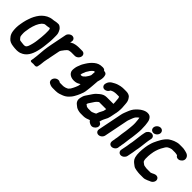

<svg xmlns="http://www.w3.org/2000/svg" viewBox="233 -2152 3760 3760"><g transform="rotate(45 2113.0 -272.0)"><path d="M460.1 -732C459.5 -732 458.4 -732 457.6 -731.9C367 -723 304.3 -683.9 249.2 -632.2C202.7 -587.2 160.8 -518.4 134.2 -454.2C134.1 -454 133.9 -453.5 133.8 -453.1L116.2 -405C103 -367.9 91 -330.6 82.1 -286C77.9 -264.8 74.2 -245 70.7 -223.7C65.7 -185.2 57.6 -151.4 59.3 -113.2C60.7 -49.4 63.4 10.5 89.2 61.1C98.3 80.2 110.2 92 119.6 103.7L133.2 120.7C163.8 158.8 213.1 178.2 272.8 185.8C307.4 190.2 338.2 194 381.1 194C393.1 193.2 401.5 192.6 410.3 191.9C451.1 189.7 487.6 173.9 514.3 159.3C615.4 103.9 663.7 -13.5 688.9 -140L697.9 -185C705.2 -221.3 708.2 -259.3 712 -291.2L717 -341.2C722.5 -384.9 725.8 -423.9 725.3 -465C725.3 -486.6 727.1 -507.9 725.2 -531.6C724 -548.4 726.7 -566.9 723.2 -589.3C720.4 -607.7 717.3 -626.2 706.9 -646.9C696.5 -671.5 684.5 -698.6 657.8 -719.7C643.2 -731.1 618.6 -756.2 572.5 -748C527.3 -747.7 491.2 -732 460.1 -732ZM533.1 -574.6C536.3 -568 539.3 -560.8 544.5 -551C545.6 -546.7 546.7 -538.7 548.3 -529.1C550 -520.5 547.4 -508.8 549.2 -487.4C550.9 -451.4 548.8 -407.4 545.1 -365.1L542.1 -325.5L536 -275C532.6 -246.8 530.7 -213.9 524.9 -185L515.9 -140C513.6 -128.1 510.8 -117.1 507.2 -105.6C499.7 -80 492.3 -49.6 484.4 -32.7C467.8 1.7 457.6 14.8 430.7 20C424.6 20.1 417.4 20.4 409.8 21H396C375.5 18.9 347 16.8 328.8 13.4C314.5 10.7 296.7 9.4 289.5 5.9C280.7 0 274.6 -9.9 265.5 -19.7C251.7 -34.7 243.1 -46.6 241.2 -66.2C239.4 -83.5 236.9 -86.8 236.7 -111.3C235.9 -139 234.1 -153.6 238 -180.8C241.6 -212.2 247.9 -249.9 254.9 -285C265.1 -336.3 280.3 -375.4 297.8 -422.1C311.9 -455.3 338.4 -498.5 359.4 -521.1C382 -541.6 403.6 -559 429.6 -559C455.3 -559 480.3 -564.3 500.1 -567.3C511.2 -568.9 522.6 -573.2 533.1 -574.6Z M739.8 -3.6C734 36.4 731.3 73.4 724.2 109L721.4 123C712.2 169.4 784.8 151 801.9 151C819.5 151 885.2 169.4 894.4 123L907.2 59C914.2 24.1 911 0.1 916.5 -27.5C919.4 -45.6 922.4 -62 926 -80L986.6 -383.7C987.7 -387 994.7 -399.5 999.7 -410.7C1019.4 -435.3 1029 -448.2 1048 -475.3C1056.9 -486.9 1064.9 -493.5 1079.4 -508.9C1091.7 -516.6 1101.8 -523.7 1106.1 -525.6C1112.1 -528.3 1128.2 -529.4 1146.4 -532.3L1156.7 -534H1262.6C1310.4 -534 1357.3 -572.5 1366.9 -620.5C1376.5 -668.5 1344.9 -707 1297.1 -707H1202.1C1194.2 -707 1188.9 -706.8 1179.7 -706C1171.4 -705.9 1164.2 -705.3 1154.7 -703.7L1139 -701.8C1132.4 -701 1127.5 -699.6 1120.2 -698.8C1087.3 -693.9 1056.6 -682.3 1033.2 -667L1014.8 -655L1022.1 -692C1031.6 -739.4 1000 -778 952.8 -778C905.6 -778 858.6 -739.4 849.1 -692L785.3 -372C773 -310.5 763.3 -248.5 756.4 -191.6C751.4 -129.9 744.9 -66.7 739.8 -3.6Z M1759.1 -497.2C1751.9 -476 1746 -467.9 1730.7 -441.7C1714 -411.7 1692 -386 1666.9 -367.8C1650.6 -355.3 1644.9 -351 1625.1 -351C1616.8 -351 1608.6 -351.3 1604 -352.4C1604.7 -358.9 1605.3 -366.2 1606 -375.6L1608.2 -386.7C1609.4 -390.6 1611.8 -396.8 1614.5 -402.4C1622.6 -419.7 1631.5 -451.7 1637.2 -461.4C1650 -481.5 1669.5 -514.5 1682.5 -533.2C1697.8 -553 1719.9 -577.4 1737.8 -587.7C1741.3 -588.7 1753.9 -590.5 1765 -590.9C1761 -557.4 1761.5 -528 1759.1 -497.2ZM1524.6 44C1520.3 44.6 1515.2 45 1512 45H1436.4C1432.6 44.3 1427.5 43.3 1420.5 41.8C1385.8 13.1 1325.5 25.1 1292.3 65.2C1255.2 110.1 1264.2 161.7 1294.5 185C1316.2 200.5 1355.8 218 1397.5 218H1477.5C1484.7 218 1489.7 217.8 1498 217C1551 216.4 1598.1 198.1 1636 183.1C1679 167 1717.1 143.6 1749 110C1759.3 99.2 1767.8 89.6 1782.5 72.6C1808.9 40.6 1825.9 5.2 1843.1 -27.1C1843.4 -27.6 1843.9 -28.6 1844.2 -29.3C1859.9 -65.4 1879.9 -103.2 1894.1 -151.3C1904.4 -183.5 1905.5 -205.9 1909.5 -233.3C1922.5 -318.8 1926.3 -415.2 1933.6 -498.3C1935.2 -503.9 1937.2 -510.5 1939.1 -516.8L1946.2 -542.5C1949.4 -552.7 1952.4 -564.3 1953.6 -574L1956 -586C1958.2 -597.1 1959.3 -608.4 1959.3 -619.9C1959.3 -639.7 1959 -658.7 1951.8 -681.5C1946.5 -712.6 1918.3 -733 1876.5 -731.5C1865.1 -752.7 1841.7 -764 1813.5 -764H1803.5C1729.3 -764 1684.1 -745.3 1633.9 -706.2C1582.8 -665.2 1548.4 -621.1 1513.7 -565.4C1495.4 -534.4 1477.8 -509.5 1463.9 -468.7C1452.4 -436.8 1435.6 -406.4 1430.9 -359.6L1427.7 -333.7C1424.5 -297.1 1427.5 -268.3 1445.7 -242.4C1475.7 -197.5 1542.4 -166.9 1631.8 -180.3C1669.3 -185.9 1704.1 -202.5 1734.5 -222.7C1731.1 -199.4 1731 -188 1725.8 -168.5C1715.4 -136.9 1700.5 -105.1 1686.2 -76C1677.9 -59 1669.8 -46.8 1660 -27.2C1650.8 -13.9 1639.4 -3.3 1627.5 9.8C1622.3 15.7 1606.8 20.2 1579.5 33C1566.4 36.9 1548.9 41.3 1533.1 44Z M2531.2 -21C2531.4 -22.2 2532.1 -24.3 2533.5 -27.1C2543.5 -47.8 2548.1 -63 2558.1 -79.6C2578.5 -113 2592.5 -147.9 2601.1 -191L2623.7 -304C2624.4 -307.4 2626.4 -312.7 2627.3 -317C2634.4 -352.6 2638.2 -390.3 2639.3 -424.3C2639.8 -450.7 2641.5 -485 2636.6 -511.9C2634.8 -521.9 2634.8 -541.2 2633.4 -557.9L2631 -586.2C2629.6 -598.5 2629 -607.6 2626.9 -616.2L2622.4 -634.2C2614.9 -663.7 2596.3 -696 2577.7 -716.7C2552.8 -742.7 2513 -756 2464.9 -756H2401.9C2391 -756 2378.2 -756.4 2366.1 -754.8C2331.8 -750 2300.1 -747.6 2264.6 -734.3C2247.6 -728.6 2230.2 -724.2 2208.4 -712.5L2193.5 -704.8C2179.8 -698.1 2157.4 -684.8 2145.5 -677.8C2112.8 -658.6 2081.7 -619.4 2072.8 -575L2071 -566C2061.7 -519.4 2092 -479 2139.6 -479C2183.3 -479 2222.5 -510.9 2238.8 -549.3C2240.7 -550.4 2242.1 -551.1 2243.8 -551.9L2263.8 -561.9C2275.9 -567.4 2293.8 -574.6 2306.1 -576.3C2326.4 -579.9 2345.4 -583 2365.4 -583H2430.4C2434.3 -583 2438.1 -582.5 2441.1 -581.3C2446.5 -573.3 2449.3 -565 2453.9 -549.8C2458.5 -525.4 2456.2 -489.5 2462 -455.5L2463 -437.4C2463.1 -425.2 2463.5 -414.8 2463.4 -404H2281.7C2215.3 -404 2177.7 -381 2135.7 -348.4C2094.5 -316.6 2065.1 -287.2 2035.9 -243.5L2019 -217.8C1998.8 -189 1978.2 -156 1959.4 -129.2C1939.8 -101.1 1926.8 -59.2 1919.2 -21C1908.6 31.9 1924.4 70 1949.2 96.8C1963.5 111.8 1981.2 121.8 1990.3 130.5C2016 155 2052.4 170.4 2094.3 177.6L2110.6 180.6C2118.6 182.1 2128.1 183 2137.5 183H2218.5C2272.5 183 2318.1 163.5 2362.3 146C2379.6 175.1 2408.8 193.3 2444.3 204C2493.5 219.2 2544.3 183.1 2563.1 145C2588.9 92.5 2562.2 48.9 2525.2 37.9C2522.1 37 2520 36.5 2517.9 35.7C2517.4 34.6 2517 33.5 2516.6 31.9L2520.3 13.7C2523.6 3.3 2529 -9.8 2531.2 -21ZM2095.6 -33C2097.4 -42 2100.9 -53.7 2102.6 -56.8C2103.3 -57.7 2104.3 -59 2105 -60.2C2121.9 -87 2143.2 -116.1 2162.3 -147L2176.2 -168.2C2192.8 -191.8 2199.5 -198.5 2225.8 -220.4C2229.7 -223.2 2236.3 -227.9 2240.8 -231H2436.1L2426.2 -181.6L2421.7 -167.6C2418.8 -159.7 2415.2 -152.3 2409.9 -144.2C2388.1 -110.3 2373.5 -71.2 2360.1 -32L2342.5 -20.9C2332.5 -15.5 2326.9 -13.7 2317.5 -9.7C2292.8 0.7 2274.6 10 2253 10H2178C2175.5 10 2172.7 9.8 2170.4 9.4L2153 6.2C2144.4 5.5 2128.5 -1.1 2125.6 -4.7C2118.9 -13.1 2109.6 -18 2097.8 -25.5C2097.2 -26 2095.2 -27.3 2094.2 -28.1C2094.6 -29.3 2095.3 -31.3 2095.6 -33Z M2981.8 10.8 2973.4 53C2971.5 62.5 2970.7 70.2 2970.5 81.1C2969.5 84.7 2967.7 91.8 2966.6 97L2963.6 112C2956.3 148.7 2959.7 181.5 2985.5 202.1C3040 245.8 3142.7 189.6 3136.8 111.3L3139.6 97C3141.9 85.8 3148.3 65.6 3147.2 49L3155.6 7C3155.7 6.7 3155.8 6.1 3155.8 5.7C3162.6 -40.7 3165.7 -75.8 3171.8 -119.4L3176.9 -154.7C3179.4 -167.5 3181.9 -181.6 3183.4 -192.6L3187.4 -222.7C3188.9 -234.1 3189.4 -244.1 3191.7 -259.1C3199.4 -306.8 3199.2 -342.8 3203.9 -385.7C3206.7 -423.1 3206 -448.1 3203.9 -483.9C3202.9 -527.8 3201.7 -571.9 3192.9 -614.2C3188.5 -639.5 3185.9 -662.3 3171.3 -688.1C3157.3 -714.2 3136.7 -742.3 3095.6 -750.5C3050.6 -759.6 3005.6 -746.8 2972.2 -729.7C2949.2 -717.6 2937.6 -711.3 2913.9 -694.1C2882.5 -671.3 2868.4 -654.1 2845.5 -631.5C2805.4 -590 2783.4 -545.8 2761.3 -490.4C2747 -450.4 2727 -410.5 2716.7 -359L2615.7 147C2606.1 194.8 2636.8 234 2684.8 234C2732.8 234 2779.1 194.8 2788.7 147L2889.7 -359C2891.5 -368.2 2894 -376.5 2897.5 -385.3C2917.9 -438.9 2935.4 -495.6 2959.7 -524.8C2981.1 -544.6 2996.5 -562.9 3014.7 -573.6C3017.7 -557.8 3020.9 -542.4 3022.4 -522.9C3028.3 -473.4 3033 -419.5 3028.3 -366.5C3023.8 -325 3023.1 -290.7 3017 -250.3C3012.4 -210.9 3010.8 -189.2 3003.3 -152C2996.2 -116.1 2993.1 -78.1 2989.2 -46C2987.1 -35 2986.8 -23.9 2985.6 -18C2983.8 -9 2983.5 -1 2981.8 10.8Z M3298.8 -440 3284.9 -370C3275.9 -324.9 3276.5 -287.9 3268.8 -249.5C3261.6 -204 3261.4 -172.4 3253.4 -132L3243.8 -84C3241.7 -73.5 3240.4 -64.1 3239.8 -54.2L3237.4 -42C3235.5 -32.6 3234.4 -24.1 3233.8 -14.2L3207 120C3197.6 167.2 3229.5 207 3276.7 207C3324.3 207 3370.7 166.6 3380 120L3404.6 -3.1C3408.7 -18.7 3408.8 -34.1 3410.4 -42C3413.4 -57.2 3414.6 -73.1 3416.8 -84L3426.4 -132C3435.8 -179.1 3436.7 -213.7 3443.1 -256.1C3449.4 -295.8 3450.8 -334.5 3457.9 -370L3471.8 -440C3481.3 -487.4 3449.7 -526 3402.5 -526C3355.3 -526 3308.3 -487.4 3298.8 -440ZM3345.4 -643C3335.5 -593.8 3368 -554 3417.1 -554C3464.6 -554 3511.2 -591.8 3520.8 -640C3530.6 -689.2 3497.1 -729 3449 -729C3401.6 -729 3355 -691.2 3345.4 -643Z M3986.9 -585.3C3987.3 -585.3 3987.8 -585.2 3988.2 -585.1L4005.7 -583.3C4013.9 -581.6 4021.6 -579.8 4034.5 -579.1C4042.4 -576.7 4050.8 -574.8 4056.6 -572.8C4065.1 -556.2 4079.1 -542.3 4101.3 -536.7C4148.6 -524.8 4200 -557.2 4219.1 -601.1C4229.9 -626.1 4227.2 -652.3 4217.9 -674.1C4192.9 -734.8 4124 -742.1 4064.5 -754.5C4064 -754.6 4063 -754.8 4062.2 -754.9L4043.1 -756.8C4033.5 -758.2 4022.4 -758.7 4010.5 -758H3937.3C3914 -758 3893.8 -753.9 3873.4 -748C3836.3 -738.4 3805.9 -727.1 3771.6 -708.4C3738.4 -691 3710.9 -673.6 3683.7 -643L3665.3 -621.9C3634.6 -586.4 3605.9 -534.9 3584.4 -492.3C3561.6 -447.2 3541.7 -406.2 3526.8 -349.6C3515.6 -307.3 3509.7 -287.8 3503.3 -241.4C3489.5 -139.7 3485.2 -39.9 3504.9 32.6C3520 88.7 3554.7 119.7 3595.7 149L3605.8 156.8C3620.6 168.1 3637 181.5 3665 187.4C3690 194.8 3717 198.8 3746.9 201.8L3761.2 203.7C3770.3 205.6 3783.5 206.7 3797.6 206H3899.9C3915.8 206 3931.2 203.8 3946 198.8C3977.1 190.6 4008.4 174.4 4034.8 162.4C4057.8 155.7 4082.5 141.5 4099.5 117.2C4134.6 67 4115.8 18.8 4084 1.1C4036.7 -25.1 3982.9 11 3961.7 20.6C3955.5 23.5 3944 26.3 3929.7 33H3819.8C3814 31.9 3807.6 30.8 3801.7 30.2L3784.1 28.2C3762.7 25.7 3739 20 3735.3 16.5C3723.4 5.1 3711.4 -0.7 3700.9 -8.2C3696.5 -11.3 3694.5 -14.6 3683.8 -24C3681.2 -26.3 3681.1 -26.1 3676.9 -37C3673.2 -55.5 3668.7 -68.9 3667.7 -86.5C3667.7 -112.8 3667.9 -135.5 3668.4 -164.3C3669.5 -197.2 3677.1 -250.6 3685.4 -292.3C3688.1 -303.2 3692.4 -319.4 3697 -336C3708.7 -377.3 3721.2 -404.2 3739.2 -441.9C3747.7 -458.3 3771.1 -496.9 3781.6 -515.4L3790.6 -527.1C3798.5 -536.5 3802.7 -541.8 3807.6 -546.2C3826.3 -558.3 3852.4 -573.3 3869 -576.5C3882.2 -579 3897 -585 3902.8 -585H3982.8C3986 -585 3984.6 -585 3986.9 -585.3Z"/></g></svg>

Font: Smoothie
Style: BdIt
Weight: 700
Foundry: Cannot Into Space Fonts
Version: Version 0.8